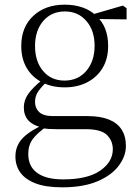

<svg xmlns="http://www.w3.org/2000/svg" viewBox="-20 -542 594 822"><path d="M246 260Q176 260 132 243Q88 226 67 196.5Q46 167 46 128Q46 80 79.5 47Q113 14 177 -13L183 -3Q140 27 120.5 53Q101 79 101 117Q101 171 139.5 198.5Q178 226 250 226Q355 226 409 188.5Q463 151 463 97Q463 61 438 36Q413 11 346 11H220Q203 11 187 10Q171 9 157 5V3Q82 -15 82 -82Q82 -113 101 -140Q120 -167 162 -201V-210L186 -198Q157 -170 143.5 -150.5Q130 -131 130 -105Q130 -79 148 -62Q166 -45 207 -45H354Q409 -45 445.5 -30.5Q482 -16 500.5 12.5Q519 41 519 83Q519 127 488 168Q457 209 396.5 234.5Q336 260 246 260ZM257 -168Q201 -168 159 -190Q117 -212 94 -251.5Q71 -291 71 -345Q71 -426 122.5 -474Q174 -522 257 -522Q299 -522 333.5 -510Q368 -498 391 -475L393 -473Q443 -428 443 -345Q443 -291 419.5 -251.5Q396 -212 354 -190Q312 -168 257 -168ZM256 -197Q314 -197 349.5 -238.5Q385 -280 385 -346Q385 -412 349.5 -452.5Q314 -493 258 -493Q200 -493 165 -452Q130 -411 130 -345Q130 -279 164.5 -238Q199 -197 256 -197ZM362 -461V-478H368L506 -518L522 -507V-459Z"/></svg>

Font: Noto Serif KR ExtraLight
Style: Regular
Weight: 200
Designer: Ryoko NISHIZUKA 西塚涼子 (kana & ideographs); Frank Grießhammer (Latin, Greek & Cyrillic); Wenlong ZHANG 张文龙 (bopomofo); San
Foundry: Adobe
Version: Version 2.002-H1;hotconv 1.1.0;makeotfexe 2.6.0